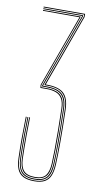

<svg xmlns="http://www.w3.org/2000/svg" viewBox="-91 -843 477 890"><g transform="rotate(10 147.5 -397.5)"><path d="M137 5Q104 5 84.6 -5.2Q65.2 -15.5 56.6 -36.1Q48 -56.8 47 -88Q45.5 -130 45.5 -174.2Q45.5 -218.5 47 -283H51Q50 -234 49.6 -200.8Q49.2 -167.5 49.8 -141.5Q50.2 -115.5 51 -88Q52 -56.2 61 -36.6Q70 -17 88.6 -8Q107.2 1 137 1Q165 1 182.5 -8Q200 -17 208.8 -36.6Q217.5 -56.2 219 -88Q220.2 -111.5 220.8 -138.6Q221.2 -165.8 221.2 -197.6Q221.2 -229.5 220.8 -266.8Q220.2 -304 219 -347.8Q218 -384.5 206.2 -405Q194.5 -425.5 172.8 -433.8Q151 -442 119.5 -442H107L106.8 -444.2L231 -785.8V-796H40V-800H235V-785L112 -446Q170.2 -447 195.9 -424.6Q221.5 -402.2 223 -348Q224.2 -301.8 224.8 -263.2Q225.2 -224.8 225.2 -193Q225.2 -161.2 224.6 -135.2Q224 -109.2 223 -88Q221.5 -56.8 213 -36.1Q204.5 -15.5 186.2 -5.2Q168 5 137 5ZM137 -11Q96.5 -11 80.4 -30.1Q64.2 -49.2 63 -88.5Q62.2 -116.2 61.8 -142Q61.2 -167.8 61.6 -200.8Q62 -233.8 63 -283H67Q66 -234 65.6 -200.8Q65.2 -167.5 65.8 -141.6Q66.2 -115.8 67 -88.5Q68.2 -50.8 83.8 -32.9Q99.2 -15 137 -15Q173.2 -15 187.2 -33.8Q201.2 -52.5 203 -89Q204.5 -120.2 205 -158.1Q205.5 -196 205 -242.8Q204.5 -289.5 203 -347.5Q202.2 -378.5 192 -395.5Q181.8 -412.5 163.4 -419.2Q145 -426 120 -426H90.5L89 -440.2L212 -780H40V-784H217.5L92.8 -440L94 -430H119.8Q146.5 -430 165.6 -423.1Q184.8 -416.2 195.5 -398.4Q206.2 -380.5 207 -347.5Q208.8 -285.2 209.1 -237.5Q209.5 -189.8 209 -153.4Q208.5 -117 207 -88.8Q205 -46.5 188.6 -28.8Q172.2 -11 137 -11ZM137 -3Q92.2 -3 74.4 -23.9Q56.5 -44.8 55 -88.2Q54.2 -116.2 53.8 -142Q53.2 -167.8 53.6 -200.6Q54 -233.5 55 -283H59Q58 -233.8 57.6 -200.6Q57.2 -167.5 57.8 -141.6Q58.2 -115.8 59 -88.2Q60.2 -46 77.9 -26.5Q95.5 -7 137 -7Q177.2 -7 193.1 -27.2Q209 -47.5 211 -88.5Q212.2 -112 212.8 -139.1Q213.2 -166.2 213.2 -197.9Q213.2 -229.5 212.8 -266.8Q212.2 -304 211 -347.8Q210.2 -373.8 203.6 -390.5Q197 -407.2 185.1 -416.8Q173.2 -426.2 156.8 -430.1Q140.2 -434 119.5 -434H97.2L96.5 -439L223 -787V-788H40V-792H227V-786.5L101 -439.5L101.2 -438H119.5Q150.2 -438 171.2 -429.9Q192.2 -421.8 203.2 -402Q214.2 -382.2 215 -347.8Q216.2 -301.2 216.8 -262.8Q217.2 -224.2 217.2 -192.8Q217.2 -161.2 216.6 -135.4Q216 -109.5 215 -88.2Q213.8 -59 205.9 -40.1Q198 -21.2 181.4 -12.1Q164.8 -3 137 -3Z"/></g></svg>

Font: Big Shoulders Inline Display SC Thin
Style: Regular
Weight: 100
Designer: Patric King
Foundry: XO Type Co
Version: Version 2.002